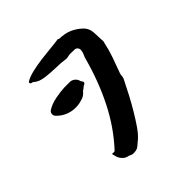

<svg xmlns="http://www.w3.org/2000/svg" viewBox="-152 -661 786 786"><g transform="rotate(-45 240.5 -268.0)"><path d="M420 -415Q422 -405 419 -398Q412 -364 400.5 -331.5Q389 -299 376 -264Q374 -257 373.5 -250Q373 -243 371 -238Q370 -237 361 -218.5Q352 -200 337.5 -172.5Q323 -145 305.5 -115.5Q288 -86 270.5 -60.5Q253 -35 237 -21Q222 -8 212 0Q202 8 179 7Q174 6 169.5 3.5Q165 1 160 0Q145 -3 136 -14Q126 -24 123 -39Q122 -41 121.5 -44Q121 -47 120 -49Q119 -51 121 -53Q123 -55 125 -54Q132 -51 137 -56Q201 -125 245.5 -213Q290 -301 318 -404Q320 -413 324.5 -422Q329 -431 330 -441Q332 -451 326 -458Q320 -465 310 -464Q300 -464 291.5 -464.5Q283 -465 276 -463Q266 -460 256 -462Q237 -465 206 -465.5Q175 -466 146.5 -470Q118 -474 104 -486Q98 -492 91 -492Q87 -493 86 -497.5Q85 -502 89 -504Q105 -514 132.5 -520.5Q160 -527 191 -531Q222 -535 250 -537.5Q278 -540 295 -543Q297 -543 297 -541.5Q297 -540 298 -540Q334 -539 357 -528.5Q380 -518 399 -500Q411 -489 416 -472Q419 -458 419 -443.5Q419 -429 420 -415ZM246 -344Q245 -343 245 -340Q244 -336 239 -334.5Q234 -333 232 -330Q229 -328 226 -325.5Q223 -323 220 -321Q219 -321 219 -320.5Q219 -320 218 -320Q208 -307 194 -301Q159 -288 125 -295Q91 -302 67 -327Q60 -334 61 -343.5Q62 -353 70 -358Q90 -371 119.5 -377Q149 -383 174 -384H207Q221 -383 230 -373Q237 -366 239 -356Q241 -352 243.5 -349Q246 -346 246 -344Z"/></g></svg>

Font: Slackside One
Style: Regular
Weight: 400
Version: Version 1.000